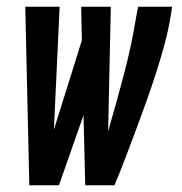

<svg xmlns="http://www.w3.org/2000/svg" viewBox="-20 -550 540 570"><path d="M67 0 55 -530H157L140 -165L223 -430L221 -530H309L301 -160Q326 -246 348.5 -331.5Q371 -417 385 -504L390 -530H491L487 -504Q480 -461 468.5 -418.5Q457 -376 443.5 -334Q430 -292 415 -250Q400 -208 384.5 -166.5Q369 -125 353 -83Q337 -41 320 0H233L228 -208L155 0Z"/></svg>

Font: Iosevka Curly Slab Oblique
Style: Bold
Weight: 700
Italic angle: -9°
Monospace: yes
Designer: Belleve Invis
Foundry: Belleve Invis
Version: Version 11.1.0; ttfautohint (v1.8.3)